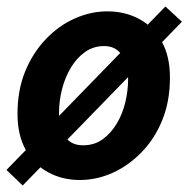

<svg xmlns="http://www.w3.org/2000/svg" viewBox="-24 -543 581 592"><path d="M222 12Q168 12 124 -12Q80 -36 55 -81.5Q30 -127 30 -192Q30 -265 53.5 -322.5Q77 -380 117 -422Q157 -464 206.5 -486Q256 -508 307 -508Q362 -508 406 -484Q450 -460 475 -414.5Q500 -369 500 -304Q500 -231 476.5 -173Q453 -115 412.5 -73.5Q372 -32 323 -10Q274 12 222 12ZM232 -95Q267 -95 292.5 -113.5Q318 -132 336 -162Q354 -192 362.5 -228Q371 -264 371 -299Q371 -345 352 -373Q333 -401 297 -401Q264 -401 238 -382.5Q212 -364 194 -333.5Q176 -303 167 -267Q158 -231 158 -195Q158 -151 176 -123Q194 -95 232 -95ZM46 29 -4 -19 486 -523 537 -476Z"/></svg>

Font: Source Sans 3
Style: Bold Italic
Weight: 700
Italic angle: -11°
Designer: Paul D. Hunt
Foundry: Adobe
Version: Version 3.052;hotconv 1.1.0;makeotfexe 2.6.0